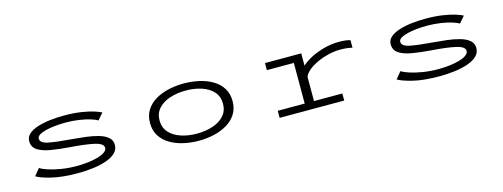

<svg xmlns="http://www.w3.org/2000/svg" viewBox="-17 -1097 4434 1693"><g transform="rotate(-15 2200.0 -250.5)"><path d="M550.5 11Q402 11 305.8 -13.2Q209.5 -37.5 174.5 -60.5L226 -122.5Q247.5 -107 297 -90.8Q346.5 -74.5 413.5 -63.5Q480.5 -52.5 554.5 -52.5Q607 -52.5 657.2 -58.5Q707.5 -64.5 748 -76.2Q788.5 -88 812.2 -105Q836 -122 836 -143.5Q836 -183 756.2 -201Q676.5 -219 535 -229Q440.5 -236 365.5 -248.8Q290.5 -261.5 247.2 -290Q204 -318.5 204 -372.5Q204 -411.5 234.8 -438.2Q265.5 -465 316.8 -481.2Q368 -497.5 431 -504.8Q494 -512 558.5 -512Q647.5 -512 715.8 -501.2Q784 -490.5 828.8 -476Q873.5 -461.5 893 -450.5L841.5 -391Q823 -404 780.5 -417.2Q738 -430.5 679.8 -439.5Q621.5 -448.5 556 -448.5Q509 -448.5 462.2 -444Q415.5 -439.5 376.8 -430Q338 -420.5 314.5 -406.2Q291 -392 291 -372.5Q291 -333 359.2 -318.5Q427.5 -304 556 -294Q625 -288.5 690.8 -280.8Q756.5 -273 809.5 -258Q862.5 -243 894 -216.2Q925.5 -189.5 925.5 -147Q925.5 -103.5 893.8 -73.2Q862 -43 808.2 -24.5Q754.5 -6 687.5 2.5Q620.5 11 550.5 11Z M1651.5 11Q1580 11 1512.5 -4.2Q1445 -19.5 1391.2 -51.5Q1337.5 -83.5 1306 -133Q1274.5 -182.5 1274.5 -251Q1274.5 -319.5 1306 -369Q1337.5 -418.5 1391.2 -450.2Q1445 -482 1512.5 -497Q1580 -512 1651.5 -512Q1723.5 -512 1790.8 -496.8Q1858 -481.5 1911.5 -450Q1965 -418.5 1996.5 -369Q2028 -319.5 2028 -251Q2028 -182.5 1996.5 -133Q1965 -83.5 1911.5 -51.5Q1858 -19.5 1790.8 -4.2Q1723.5 11 1651.5 11ZM1651.5 -54Q1731.5 -54 1797.2 -76Q1863 -98 1901.8 -142Q1940.5 -186 1940.5 -251Q1940.5 -316 1901.5 -359.8Q1862.5 -403.5 1797 -425.2Q1731.5 -447 1651.5 -447Q1572 -447 1506.2 -425.2Q1440.5 -403.5 1401 -359.8Q1361.5 -316 1361.5 -251Q1361.5 -186 1400.8 -142Q1440 -98 1506 -76Q1572 -54 1651.5 -54Z M2390.5 0V-64.5H2636.5V-435.5H2390.5V-500H2721.5V-387.5Q2758 -422 2814.5 -450.2Q2871 -478.5 2936 -495.2Q3001 -512 3062.5 -512Q3107 -512 3131.5 -508.5Q3156 -505 3171 -500V-431Q3155.5 -435.5 3129.5 -439.2Q3103.5 -443 3058 -443Q3008.5 -443 2955.2 -430.5Q2902 -418 2853.5 -396.2Q2805 -374.5 2769.8 -346.2Q2734.5 -318 2721.5 -286V-64.5H2980V0Z M3850.5 11Q3702 11 3605.8 -13.2Q3509.5 -37.5 3474.5 -60.5L3526 -122.5Q3547.5 -107 3597 -90.8Q3646.5 -74.5 3713.5 -63.5Q3780.5 -52.5 3854.5 -52.5Q3907 -52.5 3957.2 -58.5Q4007.5 -64.5 4048 -76.2Q4088.5 -88 4112.2 -105Q4136 -122 4136 -143.5Q4136 -183 4056.2 -201Q3976.5 -219 3835 -229Q3740.5 -236 3665.5 -248.8Q3590.5 -261.5 3547.2 -290Q3504 -318.5 3504 -372.5Q3504 -411.5 3534.8 -438.2Q3565.5 -465 3616.8 -481.2Q3668 -497.5 3731 -504.8Q3794 -512 3858.5 -512Q3947.5 -512 4015.8 -501.2Q4084 -490.5 4128.8 -476Q4173.5 -461.5 4193 -450.5L4141.5 -391Q4123 -404 4080.5 -417.2Q4038 -430.5 3979.8 -439.5Q3921.5 -448.5 3856 -448.5Q3809 -448.5 3762.2 -444Q3715.5 -439.5 3676.8 -430Q3638 -420.5 3614.5 -406.2Q3591 -392 3591 -372.5Q3591 -333 3659.2 -318.5Q3727.5 -304 3856 -294Q3925 -288.5 3990.8 -280.8Q4056.5 -273 4109.5 -258Q4162.5 -243 4194 -216.2Q4225.5 -189.5 4225.5 -147Q4225.5 -103.5 4193.8 -73.2Q4162 -43 4108.2 -24.5Q4054.5 -6 3987.5 2.5Q3920.5 11 3850.5 11Z"/></g></svg>

Font: Trispace Expanded Light
Style: Regular
Weight: 300
Width: 7
Designer: Tyler Finck
Foundry: Etcetera Type Company
Version: Version 1.210; ttfautohint (v1.8.3)